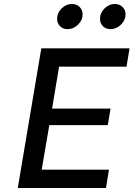

<svg xmlns="http://www.w3.org/2000/svg" viewBox="-20 -942 669 962"><path d="M276 -608 241 -398H534L520 -315H227L189 -92H526L511 0H69L187 -700H629L614 -608ZM481 -848Q481 -877 503.5 -899.5Q526 -922 555 -922Q579 -922 594 -907Q609 -892 609 -870Q609 -841 586 -818.5Q563 -796 533 -796Q510 -796 495.5 -811Q481 -826 481 -848ZM266 -848Q266 -877 288.5 -899.5Q311 -922 340 -922Q364 -922 379 -907Q394 -892 394 -870Q394 -841 371 -818.5Q348 -796 318 -796Q295 -796 280.5 -811Q266 -826 266 -848Z"/></svg>

Font: Be Vietnam Medium
Style: Italic
Weight: 500
Italic angle: -9.444°
Designer: Gabriel Lam
Foundry: TypeRant
Version: Version 3.000